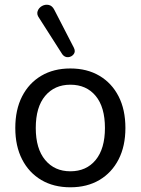

<svg xmlns="http://www.w3.org/2000/svg" viewBox="-20 -787 598 816"><path d="M279 9Q208 9 155.5 -22Q103 -53 74 -109.5Q45 -166 45 -243Q45 -321 74 -377.5Q103 -434 155.5 -465Q208 -496 279 -496Q350 -496 402.5 -465Q455 -434 484 -377.5Q513 -321 513 -243Q513 -166 484 -109.5Q455 -53 402.5 -22Q350 9 279 9ZM279 -59Q347 -59 386.5 -107Q426 -155 426 -243Q426 -332 386.5 -379.5Q347 -427 279 -427Q212 -427 172 -379.5Q132 -332 132 -243Q132 -155 172 -107Q212 -59 279 -59ZM245 -556 146 -711Q135 -726 140 -740Q145 -754 158.5 -761.5Q172 -769 187 -766Q202 -763 211 -745L294 -584Q302 -568 293 -556.5Q284 -545 269.5 -544Q255 -543 245 -556Z"/></svg>

Font: Chiron GoRound TC N
Style: Regular
Weight: 350
Designer: Ryoko NISHIZUKA 西塚涼子 (kana, bopomofo & ideographs); Paul D. Hunt (Latin, Greek & Cyrillic); Sandoll Communications 산돌커뮤니
Foundry: Adobe
Version: Version 1.000;hotconv 1.1.1;makeotfexe 2.6.0